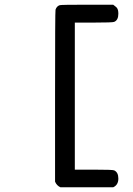

<svg xmlns="http://www.w3.org/2000/svg" viewBox="-20 -714 565 816"><path d="M461 82H237Q221 75 214 58V-305Q214 -669 216 -673Q221 -688 234 -692Q239 -694 350 -694H461Q462 -693 465.5 -690.5Q469 -688 470 -687Q471 -686 473.5 -684Q476 -682 477 -680.5Q478 -679 479.5 -676Q481 -673 481.5 -670.5Q482 -668 482.5 -664Q483 -660 483 -656Q483 -628 465 -621Q459 -618 379 -618H298V7H379Q459 7 465 10Q483 18 483 45Q483 72 461 82Z"/></svg>

Font: MathJax_Typewriter
Style: Regular
Weight: 400
Version: Version 1.1